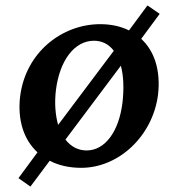

<svg xmlns="http://www.w3.org/2000/svg" viewBox="-20 -609 631 707"><path d="M279 9C418 9 543 -109 562 -261C572 -349 549 -421 500 -466L568 -558L523 -589L455 -497C425 -512 389 -520 349 -520C209 -520 74 -417 54 -253C44 -166 68 -94 118 -48L48 47L92 78L163 -17C196 0 235 9 279 9ZM186 -278C200 -388 255 -459 326 -459C356 -459 381 -446 399 -422L194 -149C184 -185 180 -229 186 -278ZM221 -95 425 -367C435 -330 437 -284 431 -231C418 -125 367 -55 299 -55C268 -55 241 -69 221 -95Z"/></svg>

Font: TPK Tissa Web SemiBold
Style: Italic
Weight: 600
Italic angle: -7°
Designer: Jacques Le Bailly, Suppakit Chalermlarp | Katatrad Co.,Ltd.
Foundry: Jacques Le Bailly, Cadson Demak Co.,Ltd.
Version: Version 5.000;Glyphs 3.1.2 (3151)